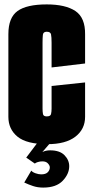

<svg xmlns="http://www.w3.org/2000/svg" viewBox="-20 -646 419 871"><path d="M195 8Q101 8 59.5 -26Q18 -60 18 -116V-491Q18 -566 59.5 -596Q101 -626 192 -626Q277 -626 322 -596Q367 -566 366 -490V-358L214 -340V-452Q214 -478 211.5 -490Q209 -502 192 -502Q176 -502 174.5 -488Q173 -474 173 -453V-153Q173 -139 175 -128.5Q177 -118 192 -118Q209 -118 211.5 -128.5Q214 -139 214 -153V-256L366 -272V-116Q366 -60 322 -26Q278 8 195 8ZM176 205Q151 205 130 198Q109 191 90 182L122 128Q127 135 141 140Q155 145 167 145Q187 145 196.5 135.5Q206 126 206 113Q206 105 197.5 95.5Q189 86 172 86Q162 86 152 89Q142 92 138 96L99 69L151 0H210L172 44Q187 36 207 36Q251 36 272.5 58Q294 80 294 108Q294 143 264.5 174Q235 205 176 205Z"/></svg>

Font: Smooch Sans Black
Style: Regular
Weight: 900
Designer: Robert E. Leuschke
Foundry: Robert E. Leuschke
Version: Version 1.010; ttfautohint (v1.8.3)